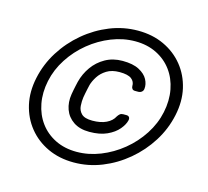

<svg xmlns="http://www.w3.org/2000/svg" viewBox="-103 -830 1039 960"><g transform="rotate(15 416.0 -350.0)"><path d="M356 10Q281 10 221 -18Q161 -46 121 -95.5Q81 -145 66 -210Q51 -275 67 -350Q83 -425 124 -490Q165 -555 224 -604.5Q283 -654 353 -682Q423 -710 498 -710Q573 -710 633 -682Q693 -654 733 -604.5Q773 -555 788 -490Q803 -425 787 -350Q771 -275 730 -210Q689 -145 630 -95.5Q571 -46 501 -18Q431 10 356 10ZM356 -45Q418 -45 478.5 -69Q539 -93 590.5 -135Q642 -177 678 -232.5Q714 -288 727 -350Q740 -412 729.5 -467.5Q719 -523 688 -565Q657 -607 608.5 -631Q560 -655 498 -655Q436 -655 375.5 -631Q315 -607 263.5 -565Q212 -523 176 -467.5Q140 -412 127 -350Q114 -288 124.5 -232.5Q135 -177 166 -135Q197 -93 245.5 -69Q294 -45 356 -45ZM392 -158Q342 -158 309.5 -180Q277 -202 264 -238Q251 -274 258 -317Q260 -327 262 -339Q264 -351 267 -363Q270 -375 272 -385Q283 -428 308.5 -464Q334 -500 373 -522Q412 -544 462 -544Q516 -544 548 -527Q580 -510 593 -485.5Q606 -461 603 -437Q602 -427 594.5 -421Q587 -415 577 -415H560Q550 -415 545.5 -421Q541 -427 541 -434Q542 -458 523.5 -472Q505 -486 462 -486Q422 -486 395.5 -469.5Q369 -453 354 -429.5Q339 -406 333 -385Q331 -375 328 -363Q325 -351 323 -339Q321 -327 319 -317Q316 -297 317.5 -273Q319 -249 335.5 -232.5Q352 -216 392 -216Q435 -216 464 -230Q493 -244 505 -268Q510 -276 516.5 -281.5Q523 -287 533 -287H550Q560 -287 564.5 -281Q569 -275 567 -265Q562 -242 541 -217Q520 -192 483 -175Q446 -158 392 -158Z"/></g></svg>

Font: Rubik Light Light
Style: Italic
Weight: 300
Italic angle: -12°
Version: Version 2.104